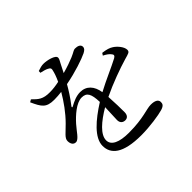

<svg xmlns="http://www.w3.org/2000/svg" viewBox="-183 -1054 1367 1367"><g transform="rotate(-45 500.0 -370.5)"><path d="M831 -531C811 -544 789 -551 749 -556L738 -539C757 -530 777 -517 787 -504C801 -489 799 -479 782 -469C726 -439 630 -399 552 -357C541 -428 502 -470 440 -470C400 -470 363 -452 330 -434C323 -430 320 -435 324 -441C366 -495 393 -539 414 -576C517 -595 614 -629 653 -648C674 -659 683 -669 683 -683C683 -707 659 -715 633 -715C618 -715 611 -705 571 -688C543 -676 500 -661 453 -648L485 -711C495 -732 503 -740 503 -754C503 -781 433 -797 399 -797C382 -798 358 -791 338 -784L337 -767C361 -762 382 -756 395 -749C414 -740 416 -731 411 -714C406 -692 396 -663 381 -632C349 -625 317 -621 289 -621C217 -620 194 -643 156 -681L137 -670C173 -591 191 -561 272 -561C296 -561 321 -563 346 -566C310 -504 263 -438 209 -384C165 -339 129 -316 130 -286C130 -257 144 -237 168 -238C196 -239 225 -291 260 -330C300 -375 366 -435 420 -435C471 -435 487 -404 490 -321C378 -250 282 -168 282 -86C282 -5 344 56 532 56C617 56 720 40 756 29C790 19 797 6 797 -13C797 -39 772 -51 732 -51C687 -51 629 -19 481 -19C385 -19 328 -45 328 -96C328 -153 398 -214 490 -268C489 -217 485 -168 485 -143C485 -112 505 -100 526 -100C550 -100 563 -118 563 -145C563 -179 562 -246 558 -303C646 -346 759 -387 834 -409C876 -421 891 -423 891 -445C891 -475 859 -513 831 -531Z"/></g></svg>

Font: Noto Serif KR Medium
Style: Regular
Weight: 500
Designer: Ryoko NISHIZUKA 西塚涼子 (kana & ideographs); Frank Grießhammer (Latin, Greek & Cyrillic); Wenlong ZHANG 张文龙 (bopomofo); San
Foundry: Adobe
Version: Version 2.001;hotconv 1.1.0;makeotfexe 2.6.0